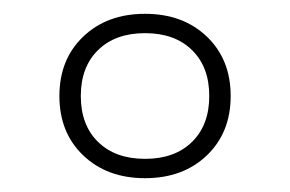

<svg xmlns="http://www.w3.org/2000/svg" viewBox="-20 -698 420 278"><path d="M190 -440Q135 -440 100.5 -473Q66 -506 66 -559Q66 -612 100.5 -645Q135 -678 190 -678Q245 -678 279.5 -645Q314 -612 314 -559Q314 -506 279.5 -473Q245 -440 190 -440ZM190 -468Q233 -468 258 -492.5Q283 -517 283 -559Q283 -601 258 -625.5Q233 -650 190 -650Q147 -650 122 -625.5Q97 -601 97 -559Q97 -517 122 -492.5Q147 -468 190 -468Z"/></svg>

Font: Gantari Thin
Style: Regular
Weight: 250
Designer: Anugrah Pasau
Foundry: Lafontype
Version: Version 1.000